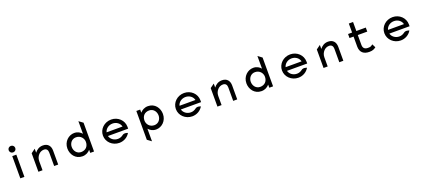

<svg xmlns="http://www.w3.org/2000/svg" viewBox="79 -2057 8093 3664"><g transform="rotate(-20 4126.0 -225.5)"><path d="M191 -512C228 -512 258 -541 258 -578C258 -615 228 -644 191 -644C154 -644 124 -615 124 -578C124 -541 154 -512 191 -512ZM233 -451H150V0H233Z M919 -283C919 -378 868 -443 767 -443C690 -443 638 -404 601 -356V-437L517 -376V0H601V-187C601 -240 623 -283 650 -312C674 -339 711 -361 759 -361C813 -361 837 -325 837 -273V0H919Z M1570 -63V0H1647V-585L1564 -646V-390C1531 -429 1482 -462 1410 -462C1298 -462 1188 -368 1188 -226C1188 -108 1268 11 1410 11C1483 11 1535 -22 1570 -63ZM1564 -226C1564 -138 1509 -74 1414 -74C1330 -74 1276 -145 1276 -226C1276 -300 1326 -373 1414 -373C1508 -373 1564 -299 1564 -226Z M2408 -187V-225C2408 -356 2299 -462 2160 -462C2021 -462 1910 -357 1910 -226C1910 -95 2021 11 2160 11C2251 11 2330 -36 2373 -106L2376 -111L2371 -114C2371 -114 2307 -141 2267 -108C2238 -85 2201 -70 2160 -70C2081 -70 2015 -119 1997 -187ZM1997 -262C2014 -330 2080 -381 2160 -381C2240 -381 2305 -331 2321 -262Z M2748 -388V-451H2670V134L2753 195V-61C2787 -21 2836 11 2908 11C3020 11 3128 -83 3128 -225C3128 -343 3050 -462 2908 -462C2835 -462 2783 -429 2748 -388ZM2753 -225C2753 -313 2807 -377 2902 -377C2986 -377 3040 -306 3040 -225C3040 -151 2990 -78 2902 -78C2808 -78 2753 -152 2753 -225Z M3889 -187V-225C3889 -356 3780 -462 3641 -462C3502 -462 3391 -357 3391 -226C3391 -95 3502 11 3641 11C3732 11 3811 -36 3854 -106L3857 -111L3852 -114C3852 -114 3788 -141 3748 -108C3719 -85 3682 -70 3641 -70C3562 -70 3496 -119 3478 -187ZM3478 -262C3495 -330 3561 -381 3641 -381C3721 -381 3786 -331 3802 -262Z M4555 -283C4555 -378 4504 -443 4403 -443C4326 -443 4274 -404 4237 -356V-437L4153 -376V0H4237V-187C4237 -240 4259 -283 4286 -312C4310 -339 4347 -361 4395 -361C4449 -361 4473 -325 4473 -273V0H4555Z M5206 -63V0H5283V-585L5200 -646V-390C5167 -429 5118 -462 5046 -462C4934 -462 4824 -368 4824 -226C4824 -108 4904 11 5046 11C5119 11 5171 -22 5206 -63ZM5200 -226C5200 -138 5145 -74 5050 -74C4966 -74 4912 -145 4912 -226C4912 -300 4962 -373 5050 -373C5144 -373 5200 -299 5200 -226Z M6044 -187V-225C6044 -356 5935 -462 5796 -462C5657 -462 5546 -357 5546 -226C5546 -95 5657 11 5796 11C5887 11 5966 -36 6009 -106L6012 -111L6007 -114C6007 -114 5943 -141 5903 -108C5874 -85 5837 -70 5796 -70C5717 -70 5651 -119 5633 -187ZM5633 -262C5650 -330 5716 -381 5796 -381C5876 -381 5941 -331 5957 -262Z M6710 -283C6710 -378 6659 -443 6558 -443C6481 -443 6429 -404 6392 -356V-437L6308 -376V0H6392V-187C6392 -240 6414 -283 6441 -312C6465 -339 6502 -361 6550 -361C6604 -361 6628 -325 6628 -273V0H6710Z M7372 -33 7336 -105 7331 -102C7302 -81 7297 -70 7237 -70C7168 -70 7137 -104 7137 -168V-367H7329V-449H7137V-632H7051V-449H6969V-367H7051V-160C7053 -50 7117 11 7237 11C7308 11 7336 -8 7369 -31Z M8123 -187V-225C8123 -356 8014 -462 7875 -462C7736 -462 7625 -357 7625 -226C7625 -95 7736 11 7875 11C7966 11 8045 -36 8088 -106L8091 -111L8086 -114C8086 -114 8022 -141 7982 -108C7953 -85 7916 -70 7875 -70C7796 -70 7730 -119 7712 -187ZM7712 -262C7729 -330 7795 -381 7875 -381C7955 -381 8020 -331 8036 -262Z"/></g></svg>

Font: Charger Monospace
Style: Regular
Weight: 400
Designer: Jasper
Foundry: Cannot Into Space Fonts
Version: Version 0.980